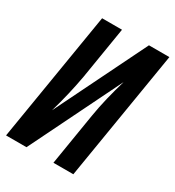

<svg xmlns="http://www.w3.org/2000/svg" viewBox="-177 -840 860 944"><g transform="rotate(30 253.0 -367.5)"><path d="M3 0 124 -735H237L189 -441Q179 -385 166 -330Q153 -275 137 -220L390 -735H506L385 0H272L320 -294Q329 -349 342.5 -404.5Q356 -460 372 -514V-515L119 0Z"/></g></svg>

Font: Iosevka Term Curly Oblique
Style: Bold
Weight: 700
Italic angle: -9°
Designer: Belleve Invis
Foundry: Belleve Invis
Version: Version 32.3.0